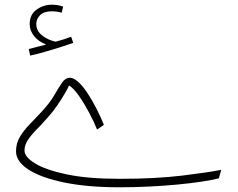

<svg xmlns="http://www.w3.org/2000/svg" viewBox="-20 -774 1010 815"><path d="M487 21Q353 21 254.5 1Q156 -19 102 -53.5Q48 -88 48 -132Q48 -166 65 -194Q82 -222 107.5 -248Q133 -274 157 -300Q192 -338 211 -371Q230 -404 244 -424Q258 -444 276 -444Q293 -444 313 -425.5Q333 -407 352.5 -377Q372 -347 390 -312Q408 -277 421 -244L392 -224Q379 -257 358 -296.5Q337 -336 314.5 -368Q292 -400 273 -411Q268 -399 254.5 -376Q241 -353 223 -326.5Q205 -300 184 -277Q159 -248 136 -225Q113 -202 98.5 -180Q84 -158 84 -135Q84 -108 128.5 -80.5Q173 -53 262.5 -34Q352 -15 487 -15Q641 -15 752 -28.5Q863 -42 919 -53L909 -17Q882 -10 836 -3Q790 4 732 9.5Q674 15 611 18Q548 21 487 21ZM108 -538 102 -566Q125 -572 141.5 -576Q158 -580 176 -585Q144 -597 125 -620.5Q106 -644 106 -672Q106 -712 135 -733Q164 -754 200 -754Q227 -754 248 -746L242 -720Q222 -726 200 -726Q167 -726 150.5 -710Q134 -694 134 -672Q134 -643 159 -623.5Q184 -604 216 -597Q254 -607 282 -618L291 -592Q266 -583 234 -573Q202 -563 169 -553.5Q136 -544 108 -538Z"/></svg>

Font: Noto Sans Arabic UI XLt
Style: Regular
Weight: 200
Designer: Monotype Design Team, Nadine Chahine and Nizar Qandah
Foundry: Monotype Imaging Inc.
Version: Version 2.010; ttfautohint (v1.8.4.7-5d5b)